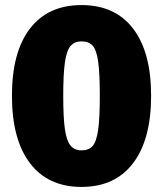

<svg xmlns="http://www.w3.org/2000/svg" viewBox="-20 -716 642 756"><path d="M575 -339Q575 -167 504 -73.5Q433 20 301 20Q169 20 98 -73.5Q27 -167 27 -339Q27 -511 98 -603.5Q169 -696 301 -696Q433 -696 504 -603.5Q575 -511 575 -339ZM229 -339Q229 -253 235.5 -207.5Q242 -162 257.5 -143Q273 -124 301 -124Q330 -124 345 -141.5Q360 -159 366.5 -205Q373 -251 373 -339Q373 -428 366.5 -473.5Q360 -519 345 -536Q330 -553 301 -553Q273 -553 257.5 -534.5Q242 -516 235.5 -470Q229 -424 229 -339Z"/></svg>

Font: Fira Sans Black
Style: Regular
Weight: 900
Designer: Carrois Corporate & Edenspiekermann AG
Foundry: Carrois Corporate GbR & Edenspiekermann AG
Version: Version 4.203